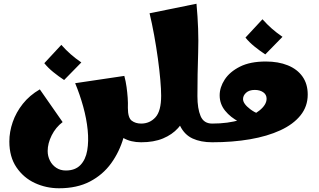

<svg xmlns="http://www.w3.org/2000/svg" viewBox="-20 -761 1706 1027"><path d="M296 246Q227 246 166.5 218Q106 190 68 134Q30 78 30 -4Q30 -56 48 -108Q66 -160 102 -205.5Q138 -251 193 -283L315 -108Q278 -80 256.5 -37Q235 6 235 47Q235 74 247 98Q259 122 281 136.5Q303 151 332 151Q382 151 410 122Q438 93 446.5 44Q455 -5 449 -65.5Q443 -126 425 -191Q407 -256 382 -316L645 -355Q653 -325 657 -295.5Q661 -266 663 -238Q665 -210 664 -184Q663 -102 641 -25.5Q619 51 574.5 112.5Q530 174 461 210Q392 246 296 246ZM735 0Q680 0 640.5 -22.5Q601 -45 580.5 -90Q560 -135 560 -202L664 -184Q664 -131 684.5 -115.5Q705 -100 735 -100L755 -50ZM323 -333Q294 -352 265.5 -375Q237 -398 217 -423L308 -521Q333 -493 358 -471Q383 -449 415 -427Z M735 0V-100Q781 -100 811.5 -133.5Q842 -167 842 -249Q842 -282 837.5 -334Q833 -386 824.5 -448Q816 -510 804.5 -573Q793 -636 780 -690L1031 -741Q1044 -602 1040 -482Q1036 -362 1036 -247L979 -153Q964 -111 932.5 -76Q901 -41 852 -20.5Q803 0 735 0ZM1115 0Q1054 0 1010.5 -20Q967 -40 943.5 -87.5Q920 -135 920 -216L1036 -247Q1036 -180 1053 -140Q1070 -100 1115 -100L1135 -50Z M1115 0V-100Q1200 -100 1265.5 -120Q1331 -140 1368.5 -170.5Q1406 -201 1406 -233Q1406 -255 1388 -267.5Q1370 -280 1343 -280Q1313 -280 1296.5 -265Q1280 -250 1280 -231Q1280 -206 1319 -176.5Q1358 -147 1426 -131L1356 -75Q1305 -86 1259 -109.5Q1213 -133 1184 -169Q1155 -205 1155 -251Q1155 -294 1182 -335.5Q1209 -377 1263.5 -404.5Q1318 -432 1402 -432Q1469 -432 1519.5 -411.5Q1570 -391 1598 -351.5Q1626 -312 1626 -255Q1626 -192 1587.5 -144Q1549 -96 1479.5 -64Q1410 -32 1317 -16Q1224 0 1115 0ZM1399 -470Q1370 -489 1341.5 -512Q1313 -535 1293 -560L1384 -658Q1409 -630 1434 -608Q1459 -586 1491 -564Z"/></svg>

Font: Marhey Light
Style: Regular
Weight: 300
Designer: Nur Syamsi & Bustanul Arifin
Foundry: Namelatype
Version: Version 1.000